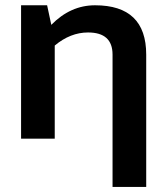

<svg xmlns="http://www.w3.org/2000/svg" viewBox="-20 -533 643 738"><path d="M61 0V-512.7H161.1L177.2 -437.5Q251 -512.7 345.2 -512.7Q542 -512.7 542 -323.2V185.5H412.6V-323.2Q412.6 -408.2 318.4 -408.2Q250.5 -408.2 190.4 -357.9V0Z"/></svg>

Font: SansationBold
Style: Bold
Weight: 700
Designer: Bernd Montag
Version: Version 1.301